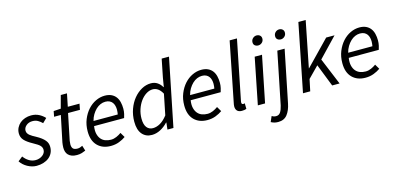

<svg xmlns="http://www.w3.org/2000/svg" viewBox="-83 -1223 4037 1951"><g transform="rotate(-15 1936.0 -247.5)"><path d="M163 12Q139 12 114.5 5Q90 -2 67.5 -14.5Q45 -27 26.5 -44Q8 -61 -4 -80L44 -118Q67 -86 99 -66.5Q131 -47 169 -47Q190 -47 208.5 -53.5Q227 -60 241.5 -71Q256 -82 264 -96.5Q272 -111 272 -128Q272 -141 267.5 -152Q263 -163 253 -173.5Q243 -184 225.5 -195Q208 -206 183 -220Q126 -251 99 -281Q72 -311 72 -353Q72 -385 85.5 -412Q99 -439 121.5 -458Q144 -477 174.5 -487.5Q205 -498 239 -498Q284 -498 319.5 -480Q355 -462 382 -433L338 -390Q318 -410 294 -424Q270 -438 237 -438Q198 -438 171.5 -415.5Q145 -393 145 -362Q145 -347 152 -335Q159 -323 171 -313Q183 -303 198.5 -294Q214 -285 231 -276Q264 -258 285.5 -241.5Q307 -225 320.5 -208.5Q334 -192 339.5 -175Q345 -158 345 -138Q345 -104 331.5 -76Q318 -48 293.5 -28.5Q269 -9 235.5 1.5Q202 12 163 12Z M587 12Q555 12 533 3.5Q511 -5 497 -19.5Q483 -34 477 -53.5Q471 -73 471 -96Q471 -111 472.5 -123.5Q474 -136 476 -150L533 -424H462L473 -481L549 -486L585 -620H650L623 -486H746L734 -424H609L552 -146Q549 -128 549 -110Q549 -80 562.5 -65Q576 -50 611 -50Q625 -50 638 -55Q651 -60 662 -65L679 -10Q662 -2 639 5Q616 12 587 12Z M753 -191Q753 -260 776 -316.5Q799 -373 835.5 -413.5Q872 -454 918.5 -476Q965 -498 1013 -498Q1054 -498 1082.5 -484.5Q1111 -471 1129 -447.5Q1147 -424 1155 -391.5Q1163 -359 1163 -322Q1163 -293 1157 -267Q1151 -241 1146 -227H830Q823 -180 831 -146.5Q839 -113 857.5 -91Q876 -69 903 -59Q930 -49 962 -49Q991 -49 1019.5 -61.5Q1048 -74 1071 -91L1101 -40Q1072 -19 1032 -3.5Q992 12 944 12Q857 12 805 -40.5Q753 -93 753 -191ZM838 -279H1093Q1095 -291 1096.5 -303Q1098 -315 1098 -329Q1098 -350 1093 -369.5Q1088 -389 1077 -404Q1066 -419 1048 -428Q1030 -437 1004 -437Q977 -437 951.5 -426Q926 -415 904 -394Q882 -373 864.5 -344Q847 -315 838 -279Z M1617 -427 1633 -522 1671 -712H1748L1604 0H1541L1549 -72H1545Q1510 -34 1466 -11Q1422 12 1376 12Q1312 12 1274 -33Q1236 -78 1236 -164Q1236 -234 1258 -295Q1280 -356 1317 -401Q1354 -446 1401 -472Q1448 -498 1499 -498Q1538 -498 1567 -478.5Q1596 -459 1614 -427ZM1404 -52Q1442 -52 1481 -74.5Q1520 -97 1557 -145L1601 -362Q1580 -400 1555 -417Q1530 -434 1502 -434Q1466 -434 1432 -412.5Q1398 -391 1372 -355Q1346 -319 1330.5 -272.5Q1315 -226 1315 -176Q1315 -113 1339 -82.5Q1363 -52 1404 -52Z M1769 -191Q1769 -260 1792 -316.5Q1815 -373 1851.5 -413.5Q1888 -454 1934.5 -476Q1981 -498 2029 -498Q2070 -498 2098.5 -484.5Q2127 -471 2145 -447.5Q2163 -424 2171 -391.5Q2179 -359 2179 -322Q2179 -293 2173 -267Q2167 -241 2162 -227H1846Q1839 -180 1847 -146.5Q1855 -113 1873.5 -91Q1892 -69 1919 -59Q1946 -49 1978 -49Q2007 -49 2035.5 -61.5Q2064 -74 2087 -91L2117 -40Q2088 -19 2048 -3.5Q2008 12 1960 12Q1873 12 1821 -40.5Q1769 -93 1769 -191ZM1854 -279H2109Q2111 -291 2112.5 -303Q2114 -315 2114 -329Q2114 -350 2109 -369.5Q2104 -389 2093 -404Q2082 -419 2064 -428Q2046 -437 2020 -437Q1993 -437 1967.5 -426Q1942 -415 1920 -394Q1898 -373 1880.5 -344Q1863 -315 1854 -279Z M2322 12Q2290 12 2273.5 -4.5Q2257 -21 2257 -51Q2257 -67 2263 -93L2386 -712H2463L2338 -89Q2336 -81 2336 -77Q2336 -73 2336 -70Q2336 -52 2353 -52Q2356 -52 2359 -52.5Q2362 -53 2369 -55L2370 4Q2360 8 2349 10Q2338 12 2322 12Z M2492 0 2589 -486H2666L2568 0ZM2654 -587Q2634 -587 2619.5 -598.5Q2605 -610 2605 -632Q2605 -657 2622.5 -673.5Q2640 -690 2663 -690Q2683 -690 2697.5 -678Q2712 -666 2712 -644Q2712 -619 2694.5 -603Q2677 -587 2654 -587Z M2649 217Q2626 217 2608.5 212Q2591 207 2574 198L2599 141Q2609 147 2619 150.5Q2629 154 2645 154Q2673 154 2689.5 130Q2706 106 2716 62L2827 -486H2904L2793 61Q2779 131 2745.5 174Q2712 217 2649 217ZM2891 -587Q2872 -587 2857.5 -598.5Q2843 -610 2843 -632Q2843 -657 2860 -673.5Q2877 -690 2901 -690Q2920 -690 2934.5 -678Q2949 -666 2949 -644Q2949 -619 2931.5 -603Q2914 -587 2891 -587Z M2967 0 3109 -712H3186L3090 -229H3092L3341 -486H3429L3235 -283L3352 0H3274L3181 -237L3069 -123L3043 0Z M3432 -191Q3432 -260 3455 -316.5Q3478 -373 3514.5 -413.5Q3551 -454 3597.5 -476Q3644 -498 3692 -498Q3733 -498 3761.5 -484.5Q3790 -471 3808 -447.5Q3826 -424 3834 -391.5Q3842 -359 3842 -322Q3842 -293 3836 -267Q3830 -241 3825 -227H3509Q3502 -180 3510 -146.5Q3518 -113 3536.5 -91Q3555 -69 3582 -59Q3609 -49 3641 -49Q3670 -49 3698.5 -61.5Q3727 -74 3750 -91L3780 -40Q3751 -19 3711 -3.5Q3671 12 3623 12Q3536 12 3484 -40.5Q3432 -93 3432 -191ZM3517 -279H3772Q3774 -291 3775.5 -303Q3777 -315 3777 -329Q3777 -350 3772 -369.5Q3767 -389 3756 -404Q3745 -419 3727 -428Q3709 -437 3683 -437Q3656 -437 3630.5 -426Q3605 -415 3583 -394Q3561 -373 3543.5 -344Q3526 -315 3517 -279Z"/></g></svg>

Font: TypoPRO Source Sans Pro
Style: Italic
Weight: 400
Italic angle: -11°
Designer: Paul D. Hunt
Foundry: Adobe Systems Incorporated
Version: Version 1.075;PS 2.000;hotconv 1.0.86;makeotf.lib2.5.63406